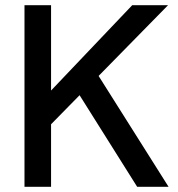

<svg xmlns="http://www.w3.org/2000/svg" viewBox="-20 -717 683 737"><path d="M627 0H506.5L285.5 -351.5L176 -240V0H74V-697H176V-369.5L487.5 -697H625L358.5 -425.5Z"/></svg>

Font: Acari Sans Neue SemiBold
Style: Regular
Weight: 600
Designer: Alfredo Marco Pradil (font), Cristiano Sobral (main changes)
Foundry: Hanken Design Co. (font), Cristiano Sobral (main changes)
Version: Version 2.459;March 19, 2022;FontCreator 14.0.0.2808 64-bit;